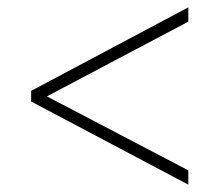

<svg xmlns="http://www.w3.org/2000/svg" viewBox="-20 -620 599 524"><path d="M494 -116V-155L108 -357L494 -561V-600L65 -372V-343Z"/></svg>

Font: Noto Serif Myanmar ExtraLight
Style: Regular
Weight: 200
Designer: Ben Mitchell and the Monotype Design Team
Foundry: Monotype Imaging Inc.
Version: Version 2.106